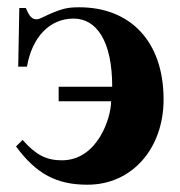

<svg xmlns="http://www.w3.org/2000/svg" viewBox="-20 -493 493 527"><path d="M141 -255V-215H285C285 -170 248 -53 150 -53C108 -53 79 -67 42 -109L24 -91C80 -15 136 14 220 14C343 14 429 -86 429 -220C429 -382 335 -473 198 -473C166 -473 152 -470 113 -453C97 -446 88 -440 81 -440C68 -440 61 -447 51 -471H33L30 -310H54C68 -391 116 -442 182 -442C244 -442 288 -382 288 -255Z"/></svg>

Font: XITS
Style: Bold
Weight: 700
Designer: MicroPress Inc., with final additions and corrections provided by Coen Hoffman, Elsevier (retired)
Version: Version 1.302